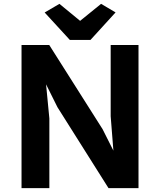

<svg xmlns="http://www.w3.org/2000/svg" viewBox="-20 -977 832 997"><path d="M342.8 -769.5H449.7L580.1 -912.6L504.9 -957L396 -868.7L288.6 -957L211.9 -912.1ZM91.8 0H236.3V-361.8L219.2 -539.1L278.3 -420.4L543.5 0H699.2V-743.2H554.7V-373.5L568.8 -194.8L512.7 -306.2L235.8 -743.2H91.8Z"/></svg>

Font: Merriweather Sans
Style: Bold
Weight: 700
Designer: Eben Sorkin ( eben@eyebytes.com )
Foundry: Eben Sorkin
Version: Version 1.003